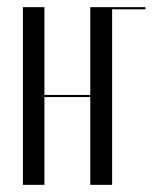

<svg xmlns="http://www.w3.org/2000/svg" viewBox="-20 -516 440 536"><path d="M44 -496V0H104V-245H232V0H293V-490H386V-496H232V-251H104V-496Z"/></svg>

Font: Moniqa Display
Style: Regular
Weight: 400
Designer: Rajesh Rajput
Foundry: Rajesh Rajput
Version: Version 1.000